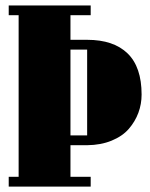

<svg xmlns="http://www.w3.org/2000/svg" viewBox="-20 -689 555 709"><path d="M240.2 -632.8V-542H301.8Q399.4 -542 451.2 -491.7Q502.9 -441.4 502.9 -339.8Q502.9 -304.7 491 -272.5Q479 -240.2 455.6 -213.1Q432.1 -186 392.3 -169.7Q352.5 -153.3 301.8 -152.8H240.2V-36.1H314.9V0H12.2V-36.1H48.8V-632.8H12.2V-668.9H314.9V-632.8ZM240.2 -505.9V-189H301.8V-505.9Z"/></svg>

Font: Lletraferida
Style: Heavy
Weight: 900
Designer: Josep Patau Bellart
Foundry: Josep Patau Bellart
Version: Version 1.000